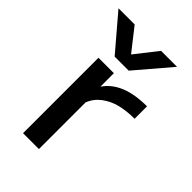

<svg xmlns="http://www.w3.org/2000/svg" viewBox="-212 -783 864 864"><g transform="rotate(45 220.5 -350.5)"><path d="M153.8 -535.2 12.2 -701.2H115.2L199.2 -594.2L283.2 -701.2H384.8L243.2 -535.2ZM106 0V-480H204.1V-394Q261.7 -480 415 -480V-400.9Q365.2 -400.9 325.2 -391.1Q285.2 -381.3 253.2 -357.4Q221.2 -333.5 207 -296.9V0Z"/></g></svg>

Font: Prompt
Style: Regular
Weight: 400
Designer: Katatrad Team
Foundry: CadsonDemak
Version: Version 1.000;PS 001.000;hotconv 1.0.88;makeotf.lib2.5.64775